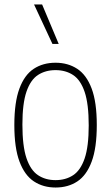

<svg xmlns="http://www.w3.org/2000/svg" viewBox="-20 -828 496 857"><path d="M228 9Q173 9 131.5 -18.2Q90 -45.5 67 -106.8Q44 -168 44 -270Q44 -372 66.8 -433Q89.5 -494 130.8 -521Q172 -548 228 -548Q283 -548 324.5 -521Q366 -494 389 -433Q412 -372 412 -270Q412 -168 389.2 -106.8Q366.5 -45.5 325.2 -18.2Q284 9 228 9ZM228 -24Q273 -24 306.2 -45.8Q339.5 -67.5 357.8 -120.8Q376 -174 376 -268Q376 -364 357.8 -417.8Q339.5 -471.5 306.2 -493.2Q273 -515 228 -515Q183 -515 149.8 -493.5Q116.5 -472 98.2 -419Q80 -366 80 -272Q80 -176 98.2 -122Q116.5 -68 149.8 -46Q183 -24 228 -24ZM214 -632 132 -808H168L242 -632Z"/></svg>

Font: Encode Sans Condensed Condensed Thin
Style: Regular
Weight: 100
Width: 3
Designer: Multiple Designers
Foundry: Impallari Type
Version: Version 3.000; ttfautohint (v1.8.3) -l 8 -r 50 -G 200 -x 14 